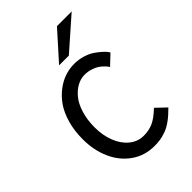

<svg xmlns="http://www.w3.org/2000/svg" viewBox="-225 -851 959 959"><g transform="rotate(-45 254.0 -372.0)"><path d="M290 -562Q321.8 -562 350.8 -553Q379.9 -543.9 398.7 -531Q417.5 -518.1 431.9 -505.1Q446.3 -492.2 452.6 -483.4L459 -474.1L405.8 -423.8Q404.3 -426.3 401.6 -430.7Q398.9 -435.1 388.4 -445.8Q377.9 -456.5 365.7 -464.8Q353.5 -473.1 332.5 -480Q311.5 -486.8 288.1 -486.8Q261.2 -486.8 235.4 -472.9Q209.5 -459 187.5 -432.6Q165.5 -406.2 151.9 -362.5Q138.2 -318.8 138.2 -265.1Q138.2 -210 155.8 -163.8Q173.3 -117.7 206.8 -89.8Q240.2 -62 283.2 -62Q317.4 -62 346.9 -74.2Q376.5 -86.4 417 -125L469.2 -75.2Q440.9 -46.4 414.8 -27.6Q388.7 -8.8 364.7 -0.7Q340.8 7.3 323.5 9.8Q306.2 12.2 283.2 12.2Q215.8 12.2 163.1 -24.7Q110.4 -61.5 82.3 -124.5Q54.2 -187.5 54.2 -265.1Q54.2 -325.2 68.6 -375.2Q83 -425.3 106.4 -459.2Q129.9 -493.2 160.9 -516.8Q191.9 -540.5 224.4 -551.3Q256.8 -562 290 -562ZM362.8 -755.9H466.8L300.8 -609.9H231.9Z"/></g></svg>

Font: Junction Regular
Style: Regular
Weight: 500
Designer: Caroline Hadilaksono
Foundry: Caroline Hadilaksono
Version: Version 1.056